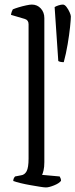

<svg xmlns="http://www.w3.org/2000/svg" viewBox="-20 -820 330 840"><path d="M181 0Q173 0 154.5 -3Q136 -6 113 -10Q90 -14 69.5 -19Q49 -24 38 -28Q38 -35 40.5 -40Q43 -45 46 -48L72 -53Q88 -55 96.5 -71Q105 -87 105 -126V-714Q105 -732 89 -737L28 -755Q29 -762 31.5 -769Q34 -776 36 -779Q45 -783 61.5 -788Q78 -793 94.5 -796.5Q111 -800 119 -800Q143 -800 158.5 -783Q174 -766 174 -741V-111Q174 -89 170.5 -74.5Q167 -60 164 -55L241 -48Q243 -45 245 -40Q247 -35 247 -29Q239 -18 216.5 -9Q194 0 181 0ZM259 -548Q243 -548 235 -553L219 -789Q225 -793 236 -796.5Q247 -800 255 -800Q263 -800 271 -789.5Q279 -779 284.5 -766.5Q290 -754 290 -748Q290 -735 286.5 -701.5Q283 -668 276 -626.5Q269 -585 259 -548Z"/></svg>

Font: Texturina 72pt Light
Style: Regular
Weight: 300
Designer: Guillermo Torres Carreño
Foundry: Omnibus-Type
Version: Version 1.002; ttfautohint (v1.8.3)